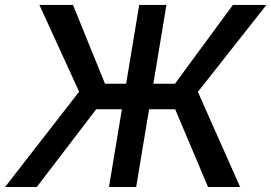

<svg xmlns="http://www.w3.org/2000/svg" viewBox="-38 -747 1084 767"><path d="M626.8 -727.3 574.6 -412.6H660.9L892.4 -727.3H1026.3L752.5 -380L921.2 0H793L661.9 -310.4H557.5L506 0H397.4L448.9 -310.4H346.2L109 0H-17.8L278.1 -380.7L119.3 -727.3H253.6L381.4 -412.6H465.9L518.1 -727.3Z"/></svg>

Font: Inter UI Medium
Style: Italic
Weight: 500
Italic angle: 9.39999°
Designer: Rasmus Andersson
Foundry: rsms
Version: 3.2;8d6f07862